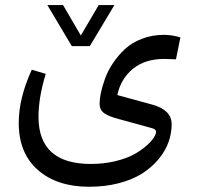

<svg xmlns="http://www.w3.org/2000/svg" viewBox="-20 -481 760 740"><path d="M256.8 -303.2 162.6 -461.4H223.1L291.5 -344.2L360.4 -461.4H420.9L326.2 -303.2ZM613.3 -253.9Q539.1 -253.9 492.4 -215.8Q445.8 -177.7 432.1 -114.7L567.4 -77.6Q641.6 -57.1 641.6 -2.4Q641.6 32.7 629.4 66.9Q617.2 101.1 591.3 132.3Q565.4 163.6 528.6 187.3Q491.7 210.9 438.7 224.9Q385.7 238.8 323.7 238.8Q199.7 238.8 126 174.1Q52.2 109.4 52.2 -7.3Q52.2 -102.5 102.5 -212.4L156.2 -196.3Q128.4 -104.5 128.4 -30.8Q128.4 150.9 330.1 150.9Q379.9 150.9 423.6 140.4Q467.3 129.9 495.4 114.5Q523.4 99.1 543.7 81.3Q564 63.5 572.8 49.3Q581.5 35.2 581.5 26.9Q581.5 17.1 564.9 12.7L438.5 -22Q398.9 -32.2 381.3 -44.9Q363.8 -57.6 363.8 -81.5Q363.8 -99.1 368.9 -123.5Q374 -147.9 385 -178.5Q396 -209 415.8 -238.3Q435.5 -267.6 461.7 -292Q487.8 -316.4 526.9 -331.5Q565.9 -346.7 611.8 -346.7Q642.1 -346.7 675.3 -336.9L658.2 -252.4Q630.4 -253.9 613.3 -253.9Z"/></svg>

Font: Sahel FD
Style: FD
Weight: 400
Foundry: Saber Rastikerdar (saber.rastikerdar@gmail.com)
Version: Version 3.3.1